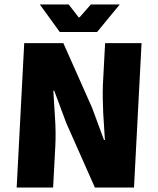

<svg xmlns="http://www.w3.org/2000/svg" viewBox="-20 -844 712 864"><path d="M89 -650H265L394 -360L448 -214H452Q451 -240 448.5 -271Q446 -302 444.5 -334.5Q443 -367 442.5 -399.5Q442 -432 443 -462L453 -650H617L583 0H407L278 -291L224 -436H220Q223 -380 227.5 -314Q232 -248 229 -188L219 0H55ZM519 -824 417 -700H249L159 -824H289L334 -766H338L389 -824Z"/></svg>

Font: Kilde Sans Black
Style: Regular
Weight: 900
Italic angle: -3°
Designer: Paul D. Hunt
Foundry: Adobe Systems Incorporated
Version: Version 1.050;PS Version 1.000;hotconv 1.0.70;makeotf.lib2.5